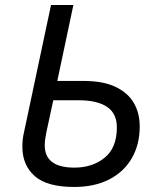

<svg xmlns="http://www.w3.org/2000/svg" viewBox="-20 -734 634 764"><path d="M275 10Q167 10 118 -33.5Q69 -77 69 -150Q69 -164 70.5 -179Q72 -194 76 -210L183 -714H272L208 -412H311Q391 -412 440.5 -388Q490 -364 513 -323.5Q536 -283 536 -231Q536 -159 504.5 -104.5Q473 -50 414.5 -20Q356 10 275 10ZM276 -67Q348 -67 396.5 -106.5Q445 -146 445 -227Q445 -283 405.5 -309Q366 -335 294 -335H192L165 -210Q162 -195 160 -181.5Q158 -168 158 -156Q158 -67 276 -67Z"/></svg>

Font: Manna Sans
Style: Italic
Weight: 400
Italic angle: -12°
Designer: Monotype Design Team
Foundry: Monotype Imaging Inc.
Version: Version 2.001.1; ttfautohint (v1.8.2)